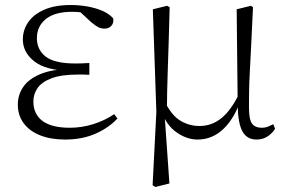

<svg xmlns="http://www.w3.org/2000/svg" viewBox="-20 -542 1139 765"><path d="M239 14Q182 14 139.5 -3Q97 -20 74 -51.5Q51 -83 51 -125Q51 -164 72.5 -195.5Q94 -227 140 -246.5Q186 -266 259 -267V-259Q161 -262 116 -298Q71 -334 71 -385Q71 -422 92 -453Q113 -484 155.5 -503Q198 -522 262 -522Q295 -522 327 -516.5Q359 -511 386.5 -499.5Q414 -488 431 -469Q434 -450 423.5 -439Q413 -428 398 -428Q383 -428 372 -433.5Q361 -439 344 -453L289 -504L343 -502L347 -485Q322 -490 305 -492.5Q288 -495 268 -495Q198 -495 162.5 -466Q127 -437 127 -390Q127 -344 162 -316.5Q197 -289 282 -289Q293 -289 305.5 -289.5Q318 -290 336 -291V-244Q318 -245 309.5 -245Q301 -245 293 -245Q224 -245 185 -230Q146 -215 129.5 -191Q113 -167 113 -138Q113 -87 149.5 -60Q186 -33 258 -33Q305 -33 350.5 -47Q396 -61 435 -87L448 -70Q414 -33 361 -9.5Q308 14 239 14Z M588 196 603 -96 589 -505 646 -519 656 -513Q654 -433 652 -372.5Q650 -312 648.5 -264.5Q647 -217 646 -177.5Q645 -138 645 -99L636 -82L655 189L599 203ZM1002 14Q964 14 946 -18.5Q928 -51 927 -124V-127L923 -505L980 -519L988 -513Q984 -428 981 -366Q978 -304 975.5 -259Q973 -214 972.5 -180Q972 -146 972 -115Q972 -65 984.5 -49Q997 -33 1022 -33Q1037 -33 1048 -37.5Q1059 -42 1069 -47L1076 -29Q1066 -12 1047 1Q1028 14 1002 14ZM767 14Q724 14 683 -15Q642 -44 625 -97H623L639 -132Q666 -80 700.5 -60Q735 -40 775 -40Q824 -40 862.5 -71.5Q901 -103 932 -167L945 -155H943Q917 -74 872 -30Q827 14 767 14Z"/></svg>

Font: Noto Serif SC
Style: Regular
Weight: 200
Designer: Ryoko NISHIZUKA 西塚涼子 (kana & ideographs); Frank Grießhammer (Latin, Greek & Cyrillic); Wenlong ZHANG 张文龙 (bopomofo); San
Foundry: Adobe
Version: Version 2.001;hotconv 1.1.0;makeotfexe 2.6.0